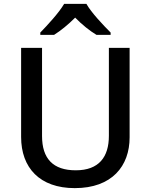

<svg xmlns="http://www.w3.org/2000/svg" viewBox="-20 -961 778 991"><path d="M426 -941H311C285 -896 225 -831 188 -793V-781H259C294 -803 332 -834 368 -870C403 -834 443 -802 478 -781H551V-793C514 -830 451 -896 426 -941ZM649 -252V-714H542V-260C542 -151 491 -82 371 -82C254 -82 197 -142 197 -259V-714H89V-254C89 -95 185 10 366 10C558 10 649 -104 649 -252Z"/></svg>

Font: Noto Sans Gujarati UI Medium
Style: Regular
Weight: 500
Designer: Jelle Bosma - Monotype Design Team, Universal Thirst
Foundry: Monotype Imaging Inc.
Version: Version 2.106